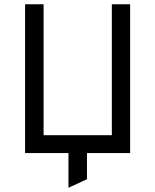

<svg xmlns="http://www.w3.org/2000/svg" viewBox="-20 -720 730 903"><path d="M98 0V-700H185V-84H506V-700H592V0ZM302 163V-64H389V123Z"/></svg>

Font: Undotted
Style: Regular
Weight: 400
Designer: Delve Withrington, Dave Bailey, Thomas Jockin
Foundry: Delve Fonts LLC
Version: Version 4.000